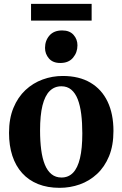

<svg xmlns="http://www.w3.org/2000/svg" viewBox="-20 -936 617 968"><path d="M25.5 -266Q25.5 -338.5 47.8 -392.2Q70 -446 108.2 -481.8Q146.5 -517.5 195 -535.2Q243.5 -553 296.5 -553Q379 -553 436 -519.2Q493 -485.5 522.5 -423.5Q552 -361.5 552 -276Q552 -202.5 529.8 -148.5Q507.5 -94.5 469.2 -59Q431 -23.5 382.2 -6.2Q333.5 11 280.5 11Q219.5 11 172 -8Q124.5 -27 91.8 -63.2Q59 -99.5 42.2 -150.8Q25.5 -202 25.5 -266ZM290 -41Q325 -41 348.2 -65Q371.5 -89 383.2 -138.2Q395 -187.5 395 -263.5Q395 -317 389.5 -360.8Q384 -404.5 371.8 -435.8Q359.5 -467 339.2 -484Q319 -501 289.5 -501Q254.5 -501 230.5 -477.2Q206.5 -453.5 194.2 -404.2Q182 -355 182 -278Q182 -224 187.8 -180.5Q193.5 -137 206.2 -105.8Q219 -74.5 239.8 -57.8Q260.5 -41 290 -41ZM283.5 -618.5Q246.5 -618.5 226.8 -641.2Q207 -664 207 -694.5Q207 -731 229.2 -756.8Q251.5 -782.5 293 -782.5H294Q331 -782.5 350.8 -760.2Q370.5 -738 370.5 -707.5Q370.5 -671.5 348.2 -645Q326 -618.5 284.5 -618.5ZM442 -916.5V-832H136.5V-916.5Z"/></svg>

Font: Merriweather 60pt
Style: Bold
Weight: 700
Version: Version 2.100